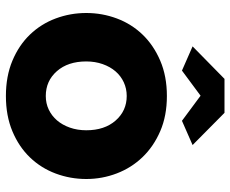

<svg xmlns="http://www.w3.org/2000/svg" viewBox="-85 -685 780 650"><g transform="rotate(90 305.0 -360.0)"><path d="M137 -622 247 -730H362L471 -622L389 -586L304 -649L219 -586ZM305 10Q238 10 185.5 -12Q133 -34 97 -71.5Q61 -109 42.5 -158.5Q24 -208 24 -262Q24 -316 42.5 -365.5Q61 -415 97 -452.5Q133 -490 185.5 -512.5Q238 -535 305 -535Q372 -535 424 -512.5Q476 -490 512 -452.5Q548 -415 567 -365.5Q586 -316 586 -262Q586 -208 567.5 -158.5Q549 -109 513 -71.5Q477 -34 424.5 -12Q372 10 305 10ZM188 -262Q188 -200 221 -162.5Q254 -125 305 -125Q330 -125 351 -135Q372 -145 387.5 -163Q403 -181 412 -206.5Q421 -232 421 -262Q421 -324 388 -361.5Q355 -399 305 -399Q280 -399 258.5 -389Q237 -379 221.5 -361Q206 -343 197 -317.5Q188 -292 188 -262Z"/></g></svg>

Font: Boldmen
Style: Bold
Weight: 700
Designer: Matt McInerney, Pablo Impallari, Rodrigo Fuenzalida
Foundry: LIVING CONCEPT
Version: Version 1.000